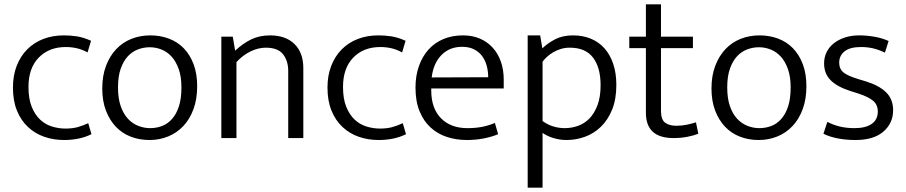

<svg xmlns="http://www.w3.org/2000/svg" viewBox="-20 -640 4199 890"><path d="M284 -44Q316 -44 341 -51Q366 -58 389 -69L404 -18Q350 9 277 9Q228 9 185 -6Q142 -21 109.5 -51.5Q77 -82 58.5 -127.5Q40 -173 40 -234Q40 -290 57.5 -335Q75 -380 106.5 -411.5Q138 -443 181 -459.5Q224 -476 276 -476Q307 -476 336.5 -471.5Q366 -467 402 -451L386 -397Q360 -411 335.5 -416.5Q311 -422 285 -422Q207 -422 159.5 -373Q112 -324 112 -237Q112 -182 127 -145Q142 -108 166 -85.5Q190 -63 221 -53.5Q252 -44 284 -44Z M894 -240Q894 -181 877 -134.5Q860 -88 830 -56Q800 -24 759.5 -7.5Q719 9 673 9Q626 9 586 -6.5Q546 -22 517 -52.5Q488 -83 471 -127.5Q454 -172 454 -230Q454 -289 471.5 -335Q489 -381 519 -412.5Q549 -444 589.5 -460Q630 -476 677 -476Q723 -476 763 -461Q803 -446 832 -416Q861 -386 877.5 -342Q894 -298 894 -240ZM821 -235Q821 -284 808.5 -319.5Q796 -355 775.5 -377.5Q755 -400 728.5 -410.5Q702 -421 674 -421Q646 -421 619.5 -411Q593 -401 572.5 -379Q552 -357 539.5 -321.5Q527 -286 527 -235Q527 -184 539.5 -148Q552 -112 573 -89.5Q594 -67 621 -56.5Q648 -46 676 -46Q704 -46 730 -55.5Q756 -65 776.5 -87.5Q797 -110 809 -146Q821 -182 821 -235Z M1076 0H1006V-470H1059L1070 -405Q1105 -438 1143.5 -457Q1182 -476 1232 -476Q1304 -476 1345 -436Q1386 -396 1386 -324V0H1316V-311Q1316 -358 1292 -388.5Q1268 -419 1212 -419Q1177 -419 1141 -401.5Q1105 -384 1076 -352Z M1742 -44Q1774 -44 1799 -51Q1824 -58 1847 -69L1862 -18Q1808 9 1735 9Q1686 9 1643 -6Q1600 -21 1567.5 -51.5Q1535 -82 1516.5 -127.5Q1498 -173 1498 -234Q1498 -290 1515.5 -335Q1533 -380 1564.5 -411.5Q1596 -443 1639 -459.5Q1682 -476 1734 -476Q1765 -476 1794.5 -471.5Q1824 -467 1860 -451L1844 -397Q1818 -411 1793.5 -416.5Q1769 -422 1743 -422Q1665 -422 1617.5 -373Q1570 -324 1570 -237Q1570 -182 1585 -145Q1600 -108 1624 -85.5Q1648 -63 1679 -53.5Q1710 -44 1742 -44Z M2315 -230H1979V-221Q1979 -138 2024 -92Q2069 -46 2147 -46Q2182 -46 2212 -51.5Q2242 -57 2274 -70L2289 -18Q2261 -6 2223.5 1.5Q2186 9 2144 9Q2095 9 2052 -5Q2009 -19 1976.5 -48.5Q1944 -78 1925 -124Q1906 -170 1906 -234Q1906 -289 1922 -334Q1938 -379 1966.5 -410.5Q1995 -442 2035.5 -459Q2076 -476 2126 -476Q2169 -476 2203.5 -461.5Q2238 -447 2263 -420Q2288 -393 2301.5 -355Q2315 -317 2315 -271ZM2243 -282Q2243 -310 2236 -335.5Q2229 -361 2214.5 -380.5Q2200 -400 2177 -411.5Q2154 -423 2122 -423Q2064 -423 2026.5 -385Q1989 -347 1981 -281Z M2607 9Q2575 9 2545.5 0Q2516 -9 2495 -24V230H2426V-476H2484L2494 -416Q2519 -440 2553.5 -458Q2588 -476 2636 -476Q2681 -476 2718 -461Q2755 -446 2781.5 -416.5Q2808 -387 2822.5 -344Q2837 -301 2837 -246Q2837 -180 2817.5 -132Q2798 -84 2765.5 -52.5Q2733 -21 2691.5 -6Q2650 9 2607 9ZM2621 -419Q2599 -419 2579.5 -413Q2560 -407 2544 -397.5Q2528 -388 2515.5 -376.5Q2503 -365 2495 -354V-79Q2518 -62 2544.5 -54Q2571 -46 2598 -46Q2629 -46 2659 -56.5Q2689 -67 2712 -90.5Q2735 -114 2749.5 -152Q2764 -190 2764 -245Q2764 -327 2729 -373Q2694 -419 2621 -419Z M3192 -417H3044V-126Q3044 -85 3063.5 -71Q3083 -57 3115 -57Q3140 -57 3164 -62Q3188 -67 3206 -73L3217 -20Q3197 -12 3167 -6Q3137 0 3102 0Q2974 0 2974 -117V-417H2897V-470H2974V-620H3044V-470H3192Z M3718 -240Q3718 -181 3701 -134.5Q3684 -88 3654 -56Q3624 -24 3583.5 -7.5Q3543 9 3497 9Q3450 9 3410 -6.5Q3370 -22 3341 -52.5Q3312 -83 3295 -127.5Q3278 -172 3278 -230Q3278 -289 3295.5 -335Q3313 -381 3343 -412.5Q3373 -444 3413.5 -460Q3454 -476 3501 -476Q3547 -476 3587 -461Q3627 -446 3656 -416Q3685 -386 3701.5 -342Q3718 -298 3718 -240ZM3645 -235Q3645 -284 3632.5 -319.5Q3620 -355 3599.5 -377.5Q3579 -400 3552.5 -410.5Q3526 -421 3498 -421Q3470 -421 3443.5 -411Q3417 -401 3396.5 -379Q3376 -357 3363.5 -321.5Q3351 -286 3351 -235Q3351 -184 3363.5 -148Q3376 -112 3397 -89.5Q3418 -67 3445 -56.5Q3472 -46 3500 -46Q3528 -46 3554 -55.5Q3580 -65 3600.5 -87.5Q3621 -110 3633 -146Q3645 -182 3645 -235Z M4082 -396Q4053 -410 4026.5 -416Q4000 -422 3971 -422Q3920 -422 3895 -402Q3870 -382 3870 -350Q3870 -321 3889.5 -304.5Q3909 -288 3963 -272L3993 -263Q4055 -244 4087.5 -212Q4120 -180 4120 -129Q4120 -69 4075 -30Q4030 9 3946 9Q3901 9 3863 1.5Q3825 -6 3797 -20L3815 -75Q3842 -61 3873 -53.5Q3904 -46 3941 -46Q3992 -46 4020.5 -65.5Q4049 -85 4049 -123Q4049 -155 4026.5 -173.5Q4004 -192 3954 -208L3922 -218Q3860 -238 3830 -268.5Q3800 -299 3800 -346Q3800 -375 3812 -399Q3824 -423 3846 -440Q3868 -457 3897.5 -466.5Q3927 -476 3963 -476Q3996 -476 4032 -470Q4068 -464 4099 -450Z"/></svg>

Font: Ek Mukta Light
Style: Regular
Weight: 300
Designer: Girish Dalvi and Yashodeep Gholap
Foundry: Ek Type
Version: Version 2.538;PS 1.002;hotconv 16.6.51;makeotf.lib2.5.65220;